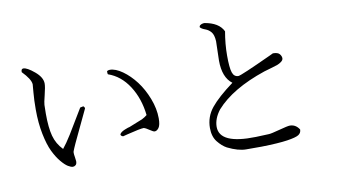

<svg xmlns="http://www.w3.org/2000/svg" viewBox="-76 -919 1993 1127"><g transform="rotate(-10 920.0 -355.5)"><path d="M797 -166Q790 -166 768.5 -180.5Q747 -195 738 -197Q717 -197 637 -177L610 -170Q596 -174 596 -184Q602 -197 626.5 -207Q651 -217 656 -217L736 -249Q754 -258 767 -269Q756 -369 708 -443.5Q660 -518 585 -544Q583 -546 583 -562Q589 -568 600 -568Q634 -568 675.5 -538.5Q717 -509 752 -463Q787 -417 810.5 -356Q834 -295 834 -238Q834 -198 822.5 -182Q811 -166 797 -166ZM313 -74Q313 -58 305.5 -51.5Q298 -45 289 -45Q278 -45 260.5 -55.5Q243 -66 220.5 -93Q198 -120 178.5 -160Q159 -200 145.5 -266.5Q132 -333 132 -413Q132 -470 136 -514L140 -563Q138 -594 89 -644Q88 -664 102 -664Q124 -664 167 -628Q210 -592 210 -555Q210 -535 198.5 -489Q187 -443 187 -432Q186 -404 186 -379Q186 -296 199.5 -246Q213 -196 250 -158Q273 -186 303 -234L391 -380L410 -384Q418 -378 418 -370Q418 -368 368 -264.5Q318 -161 308 -133Q307 -131 307 -126Q307 -115 310 -98Q313 -81 313 -74Z M1560 -497Q1589 -497 1599.5 -484.5Q1610 -472 1610 -459Q1610 -448 1598 -439Q1586 -430 1572.5 -425Q1559 -420 1531.5 -412.5Q1504 -405 1492 -401Q1293 -334 1198 -227Q1160 -178 1160 -129Q1160 -25 1377 -31L1454 -34Q1467 -34 1519 -48Q1571 -62 1584 -62Q1619 -62 1640 -29Q1640 -9 1623.5 2Q1607 13 1553.5 21Q1500 29 1400 31H1308Q1261 31 1198 0Q1170 -15 1145 -46.5Q1120 -78 1120 -129Q1120 -196 1162 -248Q1204 -300 1296 -368Q1241 -409 1241 -510L1244 -625Q1242 -663 1228 -680Q1214 -697 1193 -704.5Q1172 -712 1164 -722Q1163 -730 1170.5 -735Q1178 -740 1186 -741L1194 -742Q1280 -728 1306 -673Q1293 -600 1293 -530Q1293 -458 1302.5 -429.5Q1312 -401 1338 -401Q1353 -401 1539 -487Z"/></g></svg>

Font: cwTeXMing
Style: Medium
Weight: 500
Version: Version 1.17